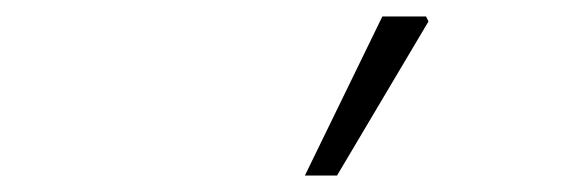

<svg xmlns="http://www.w3.org/2000/svg" viewBox="-20 -830 687 233"><path d="M444 -810H497L500 -804L389 -617H350Z"/></svg>

Font: Nebula Sans Light
Style: Regular
Weight: 300
Italic angle: -9°
Designer: Paul D. Hunt for Adobe (as Source Sans)
Foundry: Nebula Entertainment & Broadcasting LLC
Version: Version 1.010